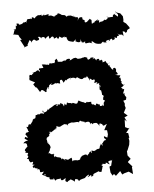

<svg xmlns="http://www.w3.org/2000/svg" viewBox="-50 -687 600 748"><g transform="rotate(-5 250.5 -313.0)"><path d="M147 -638C135 -633 141 -641 140 -641C126 -636 131 -645 116 -634C116 -634 112 -625 108 -631C104 -636 110 -636 93 -627C103 -638 101 -627 101 -627C84 -630 81 -628 81 -622C76 -622 81 -618 79 -615C71 -625 70 -608 67 -619C67 -619 68 -610 47 -609C47 -609 57 -613 40 -615C40 -607 42 -601 36 -607C37 -588 33 -593 26 -593C34 -589 27 -589 26 -577L22 -574L43 -570L47 -561L55 -550H48L63 -522L60 -519C76 -526 78 -522 75 -528C77 -531 77 -532 84 -545C77 -548 94 -545 91 -535C100 -550 99 -549 91 -539C98 -542 100 -553 110 -541C122 -542 127 -546 117 -556C118 -553 124 -561 132 -548C130 -557 138 -551 153 -554C141 -558 142 -550 147 -546C155 -556 168 -559 160 -558C162 -545 161 -543 167 -547C176 -560 183 -545 179 -543C193 -547 193 -550 185 -558C197 -537 196 -538 202 -550C213 -540 214 -545 224 -550C221 -548 216 -543 229 -546C228 -534 239 -542 230 -539C235 -528 236 -529 252 -525C257 -524 250 -523 265 -534C259 -523 271 -526 257 -529C276 -518 282 -517 284 -534C284 -516 291 -519 282 -522C293 -529 283 -513 296 -520C309 -529 294 -518 300 -518C300 -511 305 -516 317 -516C317 -516 324 -513 329 -512C320 -517 327 -522 328 -520C337 -512 340 -511 340 -511C340 -512 344 -507 361 -508C365 -512 372 -522 373 -507C372 -518 382 -511 370 -511C381 -512 388 -509 380 -516C395 -525 405 -517 390 -515C405 -526 404 -527 408 -515C403 -520 423 -518 414 -527C423 -528 424 -521 425 -527C424 -538 443 -526 427 -543C440 -529 445 -544 450 -529C453 -541 445 -551 452 -548C452 -548 458 -548 459 -542C473 -545 458 -551 477 -557V-562L465 -578L455 -585L456 -594L455 -607L446 -619L431 -624L426 -630C431 -616 439 -623 436 -607C415 -624 424 -616 428 -621C409 -614 420 -608 415 -608C400 -609 395 -603 394 -612C388 -609 399 -610 398 -608C394 -601 383 -594 385 -601C368 -588 373 -598 360 -590C363 -600 361 -602 360 -599C348 -599 354 -605 359 -604C349 -599 337 -594 344 -590C337 -596 340 -589 332 -589C331 -607 336 -600 324 -609C327 -605 320 -604 327 -610C310 -593 314 -597 306 -596C302 -605 309 -602 303 -606C293 -608 300 -613 296 -617C283 -620 280 -610 279 -605C278 -615 288 -619 268 -620C277 -624 277 -609 261 -628C270 -613 265 -625 250 -628C243 -626 240 -626 248 -631C233 -622 230 -622 236 -624C230 -635 225 -630 218 -633C225 -623 217 -640 200 -641C209 -639 197 -634 188 -630C193 -637 184 -632 193 -627C180 -631 180 -637 166 -633C163 -629 167 -632 168 -639C165 -644 142 -629 152 -645ZM71 -401V-391L92 -380L84 -373L92 -361L97 -359C101 -353 104 -347 108 -341L114 -348C120 -351 133 -334 130 -339C139 -341 130 -343 135 -349C140 -362 146 -361 140 -349C146 -353 145 -363 145 -363C153 -372 164 -373 152 -367C161 -359 172 -377 173 -369C165 -362 164 -377 170 -368C185 -372 178 -368 189 -367C187 -382 190 -382 200 -381C191 -384 200 -380 202 -369C216 -383 207 -380 216 -377C213 -383 230 -384 236 -389C226 -384 227 -372 231 -384C249 -388 246 -382 255 -380C248 -383 252 -383 257 -386C275 -372 277 -379 277 -377C288 -388 292 -375 295 -388C297 -382 300 -382 305 -369C307 -369 305 -370 305 -377C315 -372 313 -366 323 -373C321 -362 330 -375 321 -359C332 -354 323 -368 337 -354C326 -349 326 -357 341 -355C342 -353 335 -355 345 -340C333 -339 337 -334 345 -349C337 -331 339 -328 347 -326C347 -330 352 -325 345 -329C350 -308 345 -307 352 -308C350 -311 357 -294 352 -302L350 -290L357 -286L343 -265C351 -258 343 -275 352 -276C350 -259 350 -269 335 -266C339 -277 333 -268 324 -278C327 -275 318 -279 321 -271C326 -270 311 -271 314 -274C314 -277 302 -270 303 -284C307 -288 291 -284 286 -286C292 -292 289 -289 281 -283C269 -284 276 -292 276 -285C254 -293 262 -292 254 -295C249 -282 247 -297 251 -287C244 -279 237 -287 231 -288C225 -282 227 -290 216 -288C204 -293 212 -293 205 -281C196 -288 203 -296 196 -277C189 -294 191 -284 183 -292C179 -279 186 -289 171 -286C175 -277 159 -280 172 -289C153 -285 151 -282 160 -286C141 -273 138 -276 141 -271C134 -283 144 -267 130 -270C128 -280 136 -267 123 -262C117 -260 110 -258 111 -267C115 -270 114 -263 116 -255C95 -264 94 -248 109 -247C99 -263 84 -248 95 -256C91 -259 93 -252 83 -253C82 -249 84 -236 69 -236C78 -235 82 -240 76 -240C63 -233 74 -229 70 -232C59 -215 53 -215 67 -216C56 -213 63 -223 52 -218C48 -203 50 -212 43 -210C53 -191 44 -197 52 -192C38 -183 40 -193 41 -188C33 -179 38 -183 46 -168C34 -169 34 -176 34 -169C29 -166 35 -163 45 -157C25 -155 26 -144 26 -147C44 -151 38 -135 41 -133C33 -131 38 -131 38 -131C26 -121 27 -118 36 -114C31 -120 28 -106 35 -110C44 -109 40 -103 39 -103C32 -98 49 -98 34 -86C46 -83 40 -86 42 -78C50 -67 46 -72 57 -73C59 -62 44 -64 63 -60C48 -57 56 -49 59 -48C67 -58 55 -44 72 -46V-38C67 -44 81 -43 80 -39C83 -31 75 -27 96 -31C85 -15 83 -23 103 -12C88 -23 107 -25 99 -14C111 -4 120 -5 119 -18C113 -8 114 2 120 2C129 1 132 6 130 -1C135 -2 134 7 138 8C143 -1 157 6 160 -1C157 2 160 7 160 7C164 14 177 0 178 2C174 16 177 14 184 18C184 12 204 10 193 6C202 12 208 13 212 19C215 4 215 9 229 12C219 9 229 16 230 18C231 10 251 11 255 6C248 15 254 2 269 -4C270 -1 272 -5 263 6C279 0 279 -8 278 5C293 1 285 -6 285 -3C293 -9 304 -10 309 -15C306 -13 309 -11 319 -10C323 -23 326 -28 323 -30C319 -23 333 -31 321 -36C323 -41 324 -33 327 -42C334 -37 346 -42 336 -47C352 -39 347 -38 354 -37C344 -54 349 -44 359 -54C355 -43 365 -54 365 -54L361 -40L359 -31L352 -28L354 -5L361 8L367 2L374 10L392 -7L399 7L407 3L425 -2L441 9L439 -20H442L425 -39L427 -42L437 -51L426 -65L425 -82L426 -83L428 -86L436 -106L438 -121L436 -133H439L436 -152L428 -153L443 -172L438 -170L426 -176L427 -205L435 -197L427 -214L440 -220L426 -232L435 -250L432 -260L433 -267L428 -279L439 -282L441 -292C427 -306 443 -312 429 -306C434 -321 442 -326 425 -324C439 -330 430 -320 424 -332C434 -332 437 -347 439 -340C430 -339 420 -354 433 -357C418 -350 430 -366 425 -362V-369C414 -370 424 -371 425 -379C411 -379 422 -379 405 -382C418 -383 418 -384 410 -395C407 -395 415 -401 407 -409C401 -412 395 -404 402 -403C390 -402 393 -417 384 -417C388 -415 391 -423 384 -420C383 -422 374 -427 390 -432C376 -423 377 -431 372 -440C374 -443 373 -436 359 -435C360 -435 364 -437 357 -448C358 -444 359 -443 346 -444C356 -451 336 -453 337 -444C329 -457 332 -455 322 -450C333 -460 320 -460 324 -456C310 -461 322 -454 305 -450C301 -456 301 -461 306 -456C291 -466 284 -460 288 -456C284 -465 289 -457 268 -457C278 -466 268 -453 263 -458C269 -460 263 -457 258 -462C243 -461 250 -459 233 -453C241 -466 229 -457 234 -459C227 -463 218 -457 215 -452C214 -461 209 -450 198 -451C200 -454 189 -448 185 -456C192 -454 188 -451 183 -465C168 -453 182 -462 173 -448C164 -452 159 -443 166 -447C164 -448 149 -452 153 -444C143 -441 147 -452 147 -447C148 -440 141 -448 124 -447C129 -431 135 -434 117 -433C115 -433 115 -429 115 -435C104 -422 120 -431 112 -419C110 -425 109 -432 94 -418C106 -412 105 -428 85 -417C87 -420 79 -422 89 -417C74 -404 85 -411 73 -411C77 -414 65 -404 77 -394ZM121 -136C121 -140 128 -148 120 -139C117 -157 120 -148 117 -155C120 -167 117 -157 134 -172C127 -164 126 -173 133 -178C131 -185 144 -171 128 -183C137 -184 134 -184 137 -181C138 -182 146 -185 160 -197C153 -185 151 -194 157 -191C158 -189 161 -201 160 -204C176 -191 185 -211 174 -200C185 -205 195 -212 195 -206C198 -212 207 -198 206 -200C199 -209 215 -211 224 -213C226 -212 218 -217 221 -212C232 -210 233 -213 247 -212C250 -201 247 -218 256 -216C253 -215 262 -212 264 -212C277 -207 270 -216 271 -207C292 -214 290 -205 294 -198C291 -196 296 -210 301 -198C308 -204 302 -202 312 -202C314 -203 319 -204 328 -188C321 -205 339 -189 327 -199C334 -200 345 -187 339 -201C335 -184 352 -189 345 -192C347 -187 354 -196 356 -194L344 -171L355 -170L357 -154L354 -142C351 -142 356 -140 341 -148C338 -134 351 -140 346 -132C338 -131 335 -134 350 -128C338 -133 340 -130 333 -121C327 -118 334 -117 334 -112C325 -115 327 -126 326 -118C317 -104 322 -103 320 -103C313 -96 318 -107 299 -93C300 -102 306 -88 288 -97C292 -84 285 -82 287 -96C277 -83 273 -88 284 -93C267 -77 267 -74 269 -81C260 -85 263 -83 249 -79C243 -73 240 -65 241 -75C245 -62 234 -65 231 -63C223 -65 211 -66 210 -60C208 -78 211 -77 200 -72C191 -66 195 -69 180 -73C176 -68 182 -76 183 -66C169 -79 176 -76 168 -72C170 -84 152 -79 148 -85C143 -90 145 -80 142 -84C142 -84 139 -93 139 -95C144 -88 142 -100 137 -96C127 -92 124 -107 121 -98C119 -107 127 -106 127 -117C126 -118 128 -116 130 -122C130 -136 117 -141 118 -141Z"/></g></svg>

Font: Charger Distortion
Style: 1
Weight: 400
Designer: Jasper
Foundry: Cannot Into Space Fonts
Version: Version 0.98